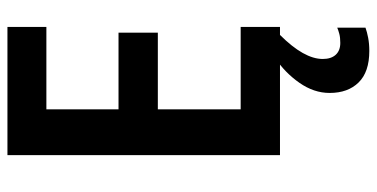

<svg xmlns="http://www.w3.org/2000/svg" viewBox="-262 -492 988 503"><g transform="rotate(-90 231.5 -240.0)"><path d="M413 0H77V-714H413V-612H197V-423H398V-320H197V-103H413ZM329 112Q329 134 340 146Q351 158 371 158Q385 158 394.5 155.5Q404 153 411 150V224Q400 228 384.5 231Q369 234 350 234Q295 234 267.5 206Q240 178 240 130Q240 89 266.5 51Q293 13 332 -13L392 0Q329 63 329 112Z"/></g></svg>

Font: Noto Sans Kannada Condensed SemiBold
Style: Regular
Weight: 600
Width: 3
Designer: Jelle Bosma - Monotype Design Team
Foundry: Monotype Imaging Inc.
Version: Version 2.005; ttfautohint (v1.8.4.7-5d5b)